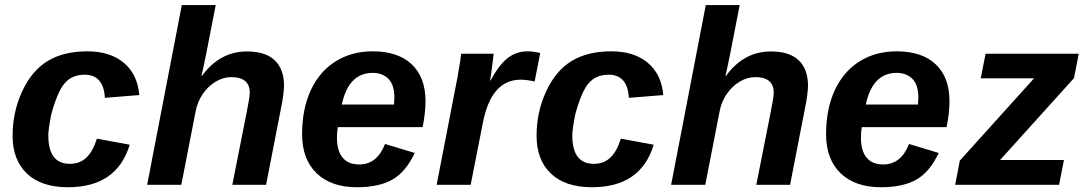

<svg xmlns="http://www.w3.org/2000/svg" viewBox="-20 -745 4375 774"><path d="M261.7 -84.5Q302.2 -84.5 328.6 -110.1Q355 -135.7 370.6 -186L502.9 -161.6Q451.2 9.8 253.9 9.8Q146.5 9.8 88.6 -45.2Q30.8 -100.1 30.8 -197.8Q30.8 -293.5 69.3 -376.5Q107.9 -460 172.1 -499Q236.3 -538.1 332 -538.1Q424.3 -538.1 479.5 -491.5Q534.7 -444.8 541.5 -361.8L402.8 -350.6Q397.5 -443.8 321.3 -443.8Q269 -443.8 239.5 -408Q210 -372.1 186 -280.8Q174.8 -223.1 174.8 -198.7Q174.8 -84.5 261.7 -84.5Z M793.5 -438Q865.2 -537.6 975.6 -537.6Q1049.8 -537.6 1087.4 -502Q1125 -466.3 1125 -398.9Q1125 -386.7 1121.6 -360.1Q1118.2 -333.5 1114.7 -318.8L1052.7 0H916.5L974.1 -290.5Q986.8 -352.5 986.8 -371.1Q986.8 -434.1 912.6 -434.1Q879.9 -434.1 849.4 -415.8Q818.8 -397.5 797.4 -366.2Q775.9 -335 768.6 -295.9L710.9 0H573.2L712.9 -724.6H849.6L811 -526.9Q806.6 -504.4 801.8 -482.4Q796.9 -460.4 792 -438Z M1341.8 -232.4Q1338.4 -215.3 1338.4 -189Q1338.4 -137.2 1361.1 -109.6Q1383.8 -82 1428.2 -82Q1500 -82 1532.2 -164.6L1651.9 -128.4Q1615.2 -50.8 1561 -20.5Q1506.8 9.8 1418.9 9.8Q1314.9 9.8 1256.3 -46.6Q1197.8 -103 1197.8 -204.1Q1197.8 -305.2 1232.9 -381.3Q1268.1 -457 1332.8 -497.6Q1397.5 -538.1 1482.4 -538.1Q1584.5 -538.1 1639.9 -485.6Q1695.3 -433.1 1695.3 -337.4Q1695.3 -289.1 1683.6 -232.4ZM1357.9 -323.7H1568.4L1569.8 -351.1Q1569.8 -403.3 1545.7 -427.2Q1521.5 -451.2 1482.4 -451.2Q1385.3 -451.2 1357.9 -323.7Z M2135.3 -416.5Q2101.6 -423.8 2079.6 -423.8Q1960.4 -423.8 1926.8 -251L1877.4 0H1740.2L1818.8 -405.3Q1824.7 -433.1 1829.1 -462.4Q1835 -494.6 1839.4 -528.3H1970.2L1959.5 -444.3L1955.6 -420.4H1957.5Q1993.2 -485.8 2027.8 -512Q2062.5 -538.1 2107.4 -538.1Q2129.4 -538.1 2157.7 -531.2Z M2374 -84.5Q2414.6 -84.5 2440.9 -110.1Q2467.3 -135.7 2482.9 -186L2615.2 -161.6Q2563.5 9.8 2366.2 9.8Q2258.8 9.8 2200.9 -45.2Q2143.1 -100.1 2143.1 -197.8Q2143.1 -293.5 2181.6 -376.5Q2220.2 -460 2284.4 -499Q2348.6 -538.1 2444.3 -538.1Q2536.6 -538.1 2591.8 -491.5Q2647 -444.8 2653.8 -361.8L2515.1 -350.6Q2509.8 -443.8 2433.6 -443.8Q2381.3 -443.8 2351.8 -408Q2322.3 -372.1 2298.3 -280.8Q2287.1 -223.1 2287.1 -198.7Q2287.1 -84.5 2374 -84.5Z M2905.8 -438Q2977.5 -537.6 3087.9 -537.6Q3162.1 -537.6 3199.7 -502Q3237.3 -466.3 3237.3 -398.9Q3237.3 -386.7 3233.9 -360.1Q3230.5 -333.5 3227.1 -318.8L3165 0H3028.8L3086.4 -290.5Q3099.1 -352.5 3099.1 -371.1Q3099.1 -434.1 3024.9 -434.1Q2992.2 -434.1 2961.7 -415.8Q2931.2 -397.5 2909.7 -366.2Q2888.2 -335 2880.9 -295.9L2823.2 0H2685.5L2825.2 -724.6H2961.9L2923.3 -526.9Q2918.9 -504.4 2914.1 -482.4Q2909.2 -460.4 2904.3 -438Z M3454.1 -232.4Q3450.7 -215.3 3450.7 -189Q3450.7 -137.2 3473.4 -109.6Q3496.1 -82 3540.5 -82Q3612.3 -82 3644.5 -164.6L3764.2 -128.4Q3727.5 -50.8 3673.3 -20.5Q3619.1 9.8 3531.2 9.8Q3427.2 9.8 3368.7 -46.6Q3310.1 -103 3310.1 -204.1Q3310.1 -305.2 3345.2 -381.3Q3380.4 -457 3445.1 -497.6Q3509.8 -538.1 3594.7 -538.1Q3696.8 -538.1 3752.2 -485.6Q3807.6 -433.1 3807.6 -337.4Q3807.6 -289.1 3795.9 -232.4ZM3470.2 -323.7H3680.7L3682.1 -351.1Q3682.1 -403.3 3658 -427.2Q3633.8 -451.2 3594.7 -451.2Q3497.6 -451.2 3470.2 -323.7Z M4269 -100.1 4249.5 0H3830.6L3849.1 -97.2L4148.4 -429.2H3933.6L3953.1 -528.3H4328.6L4309.6 -430.2L4011.7 -100.1Z"/></svg>

Font: Arimo
Style: Bold Italic
Weight: 700
Italic angle: -12°
Designer: Steve Matteson
Foundry: Monotype Imaging Inc.
Version: Version 1.33